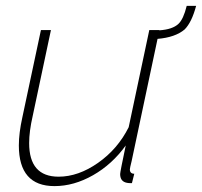

<svg xmlns="http://www.w3.org/2000/svg" viewBox="-20 -622 686 652"><path d="M515 -490 427 -75Q421 -51 421 -47Q421 -32 436 -32L428 0Q416 0 412 -1Q388 -5 388 -31Q388 -38 407 -128Q361 -64 296 -27Q231 10 165 10Q44 10 44 -128Q44 -170 56 -224L119 -520H153L91 -228Q79 -176 79 -136Q79 -22 179 -22Q246 -22 313 -69Q380 -116 417 -190L487 -520H521V-519Q566 -522 586 -541Q603 -557 614 -602H646Q631 -546 607 -522Q575 -495 515 -490Z"/></svg>

Font: Raleway-v4020 ExtraLight
Style: Italic
Weight: 275
Italic angle: -12°
Designer: Matt McInerney, Pablo Impallari, Rodrigo Fuenzalida
Foundry: Matt McInerney, Pablo Impallari, Rodrigo Fuenzalida
Version: Version 4.020;PS 004.020;hotconv 1.0.88;makeotf.lib2.5.64775